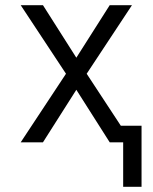

<svg xmlns="http://www.w3.org/2000/svg" viewBox="-20 -550 590 742"><path d="M456 172V0H404L275 -203L146 0H60L235 -265L60 -530H146L275 -327L404 -530H490L315 -265L447 -64H527V172Z"/></svg>

Font: Lode
Style: Regular
Weight: 400
Monospace: yes
Designer: Belleve Invis
Foundry: Belleve Invis
Version: Version 29.2.0; ttfautohint (v1.8.3)